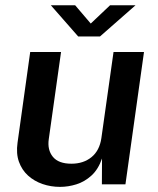

<svg xmlns="http://www.w3.org/2000/svg" viewBox="-20 -720 616 750"><path d="M214.5 10Q178.5 10 146 -1.2Q113.5 -12.5 89.5 -34.2Q65.5 -56 54 -88Q42.5 -120 48.5 -162.5L98 -517H218.5L170.5 -176.5Q164.5 -134.5 186.5 -107.5Q208.5 -80.5 259 -80.5Q306 -80.5 337.5 -106.2Q369 -132 376 -180.5L423.5 -517H542.5L470 0H378L378.5 -101Q364 -58.5 337.2 -34.2Q310.5 -10 278.5 0Q246.5 10 214.5 10ZM285.5 -577.5 178.5 -699.5H273.5L334.5 -628L410 -699.5H509.5L370.5 -577.5Z"/></svg>

Font: Public Sans Thin SemiBold
Style: Italic
Weight: 600
Italic angle: -8°
Version: Version 2.001